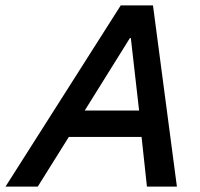

<svg xmlns="http://www.w3.org/2000/svg" viewBox="-78 -695 746 715"><path d="M-57.5 0 371.7 -675H491.7L580.8 0H469.2L449.2 -185H178.3L62.5 0ZM237.5 -283.3H440L409.2 -553.3H405.8Z"/></svg>

Font: Funnel Sans Medium
Style: Italic
Weight: 500
Italic angle: -14.036°
Version: Version 1.000; Beta; Release 5; Build 24; ttfautohint (v1.8.